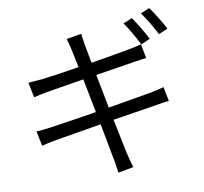

<svg xmlns="http://www.w3.org/2000/svg" viewBox="-95 -955 1190 1121"><g transform="rotate(-10 500.0 -394.5)"><path d="M751 -812 698 -790C725 -752 759 -692 779 -651L833 -675C812 -716 776 -777 751 -812ZM861 -852 808 -830C836 -792 869 -736 891 -692L945 -716C926 -753 887 -816 861 -852ZM88 -257 106 -169C128 -175 156 -181 195 -188L464 -233L502 -31C509 -2 512 29 517 63L609 46C599 17 591 -17 584 -45L543 -246L790 -285C827 -291 859 -297 880 -299L863 -383C842 -377 813 -370 775 -363L528 -321L489 -521L721 -558C748 -562 778 -567 793 -568L777 -652C760 -647 734 -641 705 -636C663 -628 571 -612 474 -596L454 -704C450 -726 446 -755 444 -773L355 -758C362 -737 368 -715 373 -690L395 -584C301 -569 214 -556 175 -552C143 -549 116 -547 91 -545L109 -456C138 -463 162 -468 189 -473L410 -509L449 -308C335 -290 226 -273 176 -266C150 -262 112 -258 88 -257Z"/></g></svg>

Font: Source Han Sans JP
Style: Regular
Weight: 400
Designer: Ryoko NISHIZUKA 西塚涼子 (kana, bopomofo & ideographs); Paul D. Hunt (Latin, Greek & Cyrillic); Sandoll Communications 산돌커뮤니
Foundry: Adobe
Version: Version 2.004;hotconv 1.0.118;makeotfexe 2.5.65603